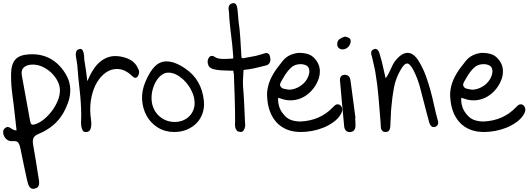

<svg xmlns="http://www.w3.org/2000/svg" viewBox="-32 -847 3391 1232"><path d="M1 -25.4Q8.8 -32.2 16.6 -32.2Q23.4 -32.2 29.8 -28.8Q36.1 -25.4 42.5 -21Q48.8 -16.6 56.6 -13.2Q64.5 -9.8 74.2 -10.7Q67.4 -68.4 61.5 -124Q55.7 -179.7 47.9 -235.4Q38.1 -304.7 39.1 -373Q40 -434.6 65.9 -464.4Q91.8 -494.1 150.4 -498Q226.6 -503.9 286.6 -472.7Q346.7 -441.4 387.7 -375Q407.2 -342.8 414.1 -311.5Q420.9 -280.3 418 -248.5Q415 -216.8 403.8 -186Q392.6 -155.3 376 -125Q347.7 -75.2 307.1 -42Q266.6 -8.8 216.8 11.7Q189.5 22.5 182.6 39.1Q175.8 55.7 180.7 82Q189.5 134.8 198.2 186Q207 237.3 214.8 290Q216.8 300.8 218.3 312Q219.7 323.2 218.8 333.5Q217.8 343.8 211.9 351.6Q206.1 359.4 191.4 363.3Q177.7 366.2 169.4 362.3Q161.1 358.4 155.8 349.6Q150.4 340.8 147.5 330.1Q144.5 319.3 141.6 308.6Q130.9 258.8 120.1 208.5Q109.4 158.2 99.6 108.4Q95.7 85.9 86.9 70.8Q78.1 55.7 48.8 58.6Q29.3 60.5 13.7 49.8Q-2 39.1 -9.8 16.6Q-12.7 4.9 -11.2 -6.3Q-9.8 -17.6 1 -25.4ZM108.4 -361.3Q121.1 -289.1 134.3 -218.3Q147.5 -147.5 160.2 -76.2Q162.1 -69.3 163.1 -63.5Q164.1 -57.6 166.5 -53.2Q168.9 -48.8 174.8 -47.4Q180.7 -45.9 190.4 -48.8Q218.8 -56.6 247.6 -79.6Q276.4 -102.5 299.8 -133.3Q323.2 -164.1 337.9 -199.2Q352.5 -234.4 352.5 -266.6Q352.5 -297.9 336.9 -327.6Q321.3 -357.4 296.4 -380.9Q271.5 -404.3 240.7 -418.5Q210 -432.6 178.7 -432.6Q165 -432.6 151.4 -429.7Q97.7 -416 108.4 -361.3Z M474.6 -531.2Q488.3 -536.1 495.1 -528.3Q502 -520.5 504.9 -506.3Q507.8 -492.2 508.3 -475.6Q508.8 -459 511.7 -446.3Q516.6 -420.9 520 -392.6Q523.4 -364.3 528.3 -326.2Q565.4 -414.1 610.4 -450.7Q655.3 -487.3 708 -487.3Q745.1 -487.3 783.7 -472.7Q822.3 -458 843.8 -426.8Q851.6 -413.1 857.9 -398.9Q864.3 -384.8 856.4 -365.2Q848.6 -347.7 836.9 -347.7Q831.1 -347.7 825.2 -351.6Q819.3 -355.5 814.5 -360.4Q794.9 -379.9 770.5 -392.1Q746.1 -404.3 717.8 -404.3Q679.7 -404.3 647 -381.3Q614.3 -358.4 590.8 -319.3Q567.4 -280.3 555.7 -227.5Q543.9 -174.8 547.9 -116.2Q548.8 -99.6 551.8 -80.1Q554.7 -60.5 553.7 -43.5Q552.7 -26.4 546.4 -14.2Q540 -2 523.4 0Q506.8 2 499.5 -8.8Q492.2 -19.5 489.7 -36.6Q487.3 -53.7 488.3 -73.7Q489.3 -93.8 489.3 -109.4Q488.3 -191.4 479 -270.5Q469.7 -349.6 463.9 -429.7Q462.9 -442.4 459.5 -458.5Q456.1 -474.6 454.6 -489.3Q453.1 -503.9 457 -515.6Q460.9 -527.3 474.6 -531.2Z M901.4 -323.2Q929.7 -389.6 961.9 -421.4Q994.1 -453.1 1037.1 -453.1Q1088.9 -453.1 1155.3 -408.2Q1262.7 -336.9 1276.4 -198.2Q1280.3 -156.2 1267.6 -119.6Q1254.9 -83 1229 -56.6Q1203.1 -30.3 1166.5 -15.1Q1129.9 0 1085.9 0Q1027.3 0 981.4 -28.3Q935.5 -56.6 909.7 -102.5Q883.8 -148.4 879.9 -206.1Q876 -263.7 901.4 -323.2ZM940.4 -217.8Q940.4 -184.6 951.7 -156.7Q962.9 -128.9 982.9 -108.4Q1002.9 -87.9 1029.8 -76.2Q1056.6 -64.5 1088.9 -64.5Q1117.2 -64.5 1140.6 -73.7Q1164.1 -83 1180.7 -99.1Q1197.3 -115.2 1207 -137.2Q1216.8 -159.2 1216.8 -185.5Q1216.8 -220.7 1201.2 -255.9Q1185.5 -291 1161.1 -318.8Q1136.7 -346.7 1106.4 -364.3Q1076.2 -381.8 1046.9 -380.9Q1026.4 -380.9 1006.8 -367.2Q987.3 -353.5 972.7 -330.6Q958 -307.6 949.2 -278.3Q940.4 -249 940.4 -217.8Z M1301.8 -461.9Q1303.7 -471.7 1310.5 -480Q1317.4 -488.3 1328.1 -488.3Q1334 -488.3 1338.9 -485.8Q1343.8 -483.4 1348.6 -480.5Q1349.6 -479.5 1350.1 -479.5Q1350.6 -479.5 1351.6 -478.5Q1368.2 -468.8 1402.3 -468.8Q1411.1 -468.8 1419.9 -469.2Q1428.7 -469.7 1436.5 -469.7Q1442.4 -470.7 1451.2 -470.7Q1460 -470.7 1464.8 -471.7Q1464.8 -473.6 1464.4 -476.6Q1463.9 -479.5 1464.8 -481.4Q1462.9 -513.7 1458.5 -556.6Q1454.1 -599.6 1447.3 -651.4Q1445.3 -671.9 1442.4 -696.8Q1439.5 -721.7 1437.5 -766.6Q1436.5 -769.5 1436.5 -775.4Q1434.6 -784.2 1434.6 -794.4Q1434.6 -804.7 1439.5 -813.5Q1442.4 -818.4 1451.2 -823.2Q1453.1 -824.2 1458 -825.7Q1462.9 -827.1 1465.8 -827.1Q1482.4 -827.1 1488.3 -805.7Q1490.2 -797.9 1491.2 -790Q1492.2 -782.2 1493.2 -774.4Q1496.1 -731.4 1499 -707Q1502 -682.6 1504.9 -663.1Q1506.8 -644.5 1509.8 -605.5Q1512.7 -566.4 1514.6 -524.4Q1515.6 -516.6 1515.6 -509.3Q1515.6 -502 1516.6 -494.1Q1516.6 -491.2 1517.1 -484.9Q1517.6 -478.5 1519.5 -475.6Q1521.5 -473.6 1525.4 -473.6H1531.2Q1539.1 -475.6 1550.8 -477.5Q1582 -482.4 1606 -487.8Q1629.9 -493.2 1663.1 -503.9Q1666 -504.9 1669.9 -505.9Q1673.8 -506.8 1677.7 -506.8Q1686.5 -506.8 1694.3 -499Q1701.2 -489.3 1702.1 -475.6Q1705.1 -460 1699.2 -446.3Q1694.3 -436.5 1688 -432.6Q1681.6 -428.7 1673.8 -426.8Q1634.8 -417 1603.5 -409.7Q1572.3 -402.3 1532.2 -398.4Q1532.2 -398.4 1530.3 -396.5Q1530.3 -393.6 1530.3 -388.2Q1530.3 -382.8 1529.3 -375Q1527.3 -349.6 1526.9 -327.6Q1526.4 -305.7 1527.3 -295.9Q1532.2 -238.3 1534.7 -182.1Q1537.1 -126 1540 -67.4V-60.5Q1541 -54.7 1541.5 -47.9Q1542 -41 1540 -33.2Q1537.1 -14.6 1525.4 -3.9Q1517.6 0 1513.7 0Q1510.7 0 1501 -2Q1493.2 -3.9 1490.7 -6.3Q1488.3 -8.8 1487.3 -9.8Q1477.5 -22.5 1476.6 -37.1Q1474.6 -50.8 1476.6 -63.5Q1476.6 -140.6 1474.1 -216.3Q1471.7 -292 1468.8 -369.1Q1468.8 -373 1468.3 -375Q1467.8 -377 1467.8 -377.9Q1465.8 -379.9 1465.8 -383.8V-390.6Q1464.8 -392.6 1464.8 -392.6V-393.6H1462.9H1459H1454.1H1443.4Q1420.9 -393.6 1390.1 -395.5Q1359.4 -397.5 1336.9 -403.3Q1322.3 -408.2 1314 -415Q1305.7 -421.9 1301.8 -438.5Q1300.8 -444.3 1300.3 -450.2Q1299.8 -456.1 1301.8 -461.9Z M1687.5 -290Q1693.4 -315.4 1703.1 -336.9Q1712.9 -358.4 1724.6 -377.9Q1736.3 -397.5 1751 -416Q1765.6 -434.6 1781.2 -455.1Q1800.8 -479.5 1827.1 -492.2Q1853.5 -504.9 1884.8 -507.8Q1922.9 -507.8 1950.7 -497.6Q1978.5 -487.3 2001 -454.1Q2021.5 -422.9 2020.5 -386.7Q2020.5 -365.2 2013.2 -343.3Q2005.9 -321.3 1993.7 -300.8Q1981.4 -280.3 1965.3 -263.2Q1949.2 -246.1 1931.6 -234.4Q1885.7 -203.1 1831.1 -203.1Q1809.6 -203.1 1791 -208Q1772.5 -212.9 1752.9 -219.7Q1751 -190.4 1759.3 -163.6Q1767.6 -136.7 1785.2 -116.2Q1806.6 -87.9 1834.5 -77.6Q1862.3 -67.4 1896.5 -67.4Q2023.4 -73.2 2104.5 -159.2Q2111.3 -166 2118.2 -171.9Q2125 -177.7 2133.8 -177.7Q2147.5 -177.7 2155.8 -167Q2164.1 -156.2 2164.1 -143.6Q2164.1 -136.7 2162.1 -130.4Q2160.2 -124 2156.2 -116.2Q2138.7 -85.9 2108.4 -64Q2078.1 -42 2043 -27.8Q2007.8 -13.7 1970.2 -6.8Q1932.6 0 1899.4 0Q1847.7 0 1808.6 -16.1Q1769.5 -32.2 1742.7 -61.5Q1715.8 -90.8 1700.7 -130.9Q1685.5 -170.9 1682.6 -218.8Q1680.7 -238.3 1682.1 -255.4Q1683.6 -272.5 1687.5 -290ZM1767.6 -293Q1774.4 -281.2 1788.1 -277.8Q1801.8 -274.4 1815.4 -272.5Q1817.4 -272.5 1818.8 -272Q1820.3 -271.5 1822.3 -271.5Q1841.8 -271.5 1861.3 -278.3Q1880.9 -285.2 1897.9 -296.9Q1915 -308.6 1927.7 -324.7Q1940.4 -340.8 1947.3 -359.4Q1959 -392.6 1947.3 -414.1Q1939.5 -425.8 1925.3 -430.7Q1911.1 -435.5 1897.5 -435.5Q1859.4 -435.5 1834.5 -412.1Q1809.6 -388.7 1787.1 -349.6Q1783.2 -341.8 1780.3 -337.9Q1771.5 -324.2 1767.1 -313.5Q1762.7 -302.7 1767.6 -293Z M2178.7 -367.2Q2189.5 -367.2 2196.8 -363.8Q2204.1 -360.4 2208.5 -354.5Q2212.9 -348.6 2214.8 -340.8Q2216.8 -333 2217.8 -325.2Q2225.6 -266.6 2233.4 -208Q2241.2 -149.4 2249 -89.8H2247.1Q2248 -77.1 2248.5 -64.9Q2249 -52.7 2249 -40Q2249 -23.4 2241.2 -12.7Q2233.4 -2 2216.8 0Q2199.2 2 2189 -7.8Q2178.7 -17.6 2176.8 -33.2Q2168.9 -108.4 2162.6 -183.1Q2156.2 -257.8 2149.4 -333Q2148.4 -346.7 2155.8 -356.4Q2163.1 -366.2 2178.7 -367.2ZM2131.8 -562.5Q2131.8 -586.9 2147.5 -596.7Q2163.1 -606.4 2180.7 -612.3Q2198.2 -609.4 2209.5 -602.1Q2220.7 -594.7 2217.8 -576.2Q2213.9 -556.6 2201.2 -544.4Q2188.5 -532.2 2169.9 -530.3Q2156.2 -528.3 2144 -537.1Q2131.8 -545.9 2131.8 -562.5Z M2365.2 -530.3Q2376 -535.2 2382.8 -532.2Q2389.6 -529.3 2394 -523.4Q2398.4 -517.6 2401.4 -509.3Q2404.3 -501 2406.2 -493.2Q2417 -459 2424.8 -422.4Q2432.6 -385.7 2442.4 -344.7Q2453.1 -358.4 2460.4 -373Q2467.8 -387.7 2474.6 -402.3Q2481.4 -417 2488.3 -431.2Q2495.1 -445.3 2504.9 -457Q2544.9 -507.8 2583 -507.8Q2623 -507.8 2655.3 -454.1Q2681.6 -411.1 2699.2 -363.8Q2716.8 -316.4 2730 -267.6Q2743.2 -218.8 2753.9 -168.9Q2764.6 -119.1 2778.3 -70.3Q2782.2 -57.6 2776.9 -46.9Q2771.5 -36.1 2757.8 -32.2Q2744.1 -29.3 2735.8 -37.1Q2727.5 -44.9 2723.6 -56.6Q2714.8 -87.9 2706.5 -119.1Q2698.2 -150.4 2690.4 -181.6Q2676.8 -237.3 2661.6 -292Q2646.5 -346.7 2621.1 -396.5Q2598.6 -439.5 2580.1 -439.5Q2561.5 -439.5 2538.1 -397.5Q2506.8 -343.8 2495.6 -283.2Q2484.4 -222.7 2479.5 -161.1Q2476.6 -135.7 2476.1 -111.3Q2475.6 -86.9 2473.6 -61.5Q2472.7 -52.7 2472.7 -42Q2472.7 -31.2 2470.2 -22Q2467.8 -12.7 2461.4 -6.3Q2455.1 0 2442.4 0Q2429.7 0 2422.9 -5.9Q2416 -11.7 2413.6 -20.5Q2411.1 -29.3 2411.1 -40Q2411.1 -50.8 2410.2 -60.5Q2403.3 -140.6 2397 -220.7Q2390.6 -300.8 2377 -380.9Q2373 -405.3 2367.2 -428.7Q2361.3 -452.1 2356.4 -476.6Q2354.5 -484.4 2352.1 -491.7Q2349.6 -499 2349.6 -506.3Q2349.6 -513.7 2352.5 -520Q2355.5 -526.4 2365.2 -530.3Z M2862.3 -290Q2868.2 -315.4 2877.9 -336.9Q2887.7 -358.4 2899.4 -377.9Q2911.1 -397.5 2925.8 -416Q2940.4 -434.6 2956.1 -455.1Q2975.6 -479.5 3002 -492.2Q3028.3 -504.9 3059.6 -507.8Q3097.7 -507.8 3125.5 -497.6Q3153.3 -487.3 3175.8 -454.1Q3196.3 -422.9 3195.3 -386.7Q3195.3 -365.2 3188 -343.3Q3180.7 -321.3 3168.5 -300.8Q3156.2 -280.3 3140.1 -263.2Q3124 -246.1 3106.4 -234.4Q3060.5 -203.1 3005.9 -203.1Q2984.4 -203.1 2965.8 -208Q2947.3 -212.9 2927.7 -219.7Q2925.8 -190.4 2934.1 -163.6Q2942.4 -136.7 2960 -116.2Q2981.4 -87.9 3009.3 -77.6Q3037.1 -67.4 3071.3 -67.4Q3198.2 -73.2 3279.3 -159.2Q3286.1 -166 3293 -171.9Q3299.8 -177.7 3308.6 -177.7Q3322.3 -177.7 3330.6 -167Q3338.9 -156.2 3338.9 -143.6Q3338.9 -136.7 3336.9 -130.4Q3335 -124 3331.1 -116.2Q3313.5 -85.9 3283.2 -64Q3252.9 -42 3217.8 -27.8Q3182.6 -13.7 3145 -6.8Q3107.4 0 3074.2 0Q3022.5 0 2983.4 -16.1Q2944.3 -32.2 2917.5 -61.5Q2890.6 -90.8 2875.5 -130.9Q2860.4 -170.9 2857.4 -218.8Q2855.5 -238.3 2856.9 -255.4Q2858.4 -272.5 2862.3 -290ZM2942.4 -293Q2949.2 -281.2 2962.9 -277.8Q2976.6 -274.4 2990.2 -272.5Q2992.2 -272.5 2993.7 -272Q2995.1 -271.5 2997.1 -271.5Q3016.6 -271.5 3036.1 -278.3Q3055.7 -285.2 3072.8 -296.9Q3089.8 -308.6 3102.5 -324.7Q3115.2 -340.8 3122.1 -359.4Q3133.8 -392.6 3122.1 -414.1Q3114.3 -425.8 3100.1 -430.7Q3085.9 -435.5 3072.3 -435.5Q3034.2 -435.5 3009.3 -412.1Q2984.4 -388.7 2961.9 -349.6Q2958 -341.8 2955.1 -337.9Q2946.3 -324.2 2941.9 -313.5Q2937.5 -302.7 2942.4 -293Z"/></svg>

Font: Scriphy
Style: Regular
Weight: 400
Designer: Ala M. Lockhart
Foundry: Ala M. Lockhart
Version: Version 1.0 2021